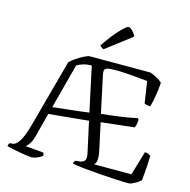

<svg xmlns="http://www.w3.org/2000/svg" viewBox="-131 -1077 1192 1205"><g transform="rotate(15 464.5 -474.0)"><path d="M179 0Q172 0 152 -2.5Q132 -5 106.5 -9.5Q81 -14 56.5 -19Q32 -24 16 -29Q16 -36 19.5 -42Q23 -48 26 -51H38Q63 -51 85.5 -85Q108 -119 129 -198L248 -636Q259 -648 283 -664.5Q307 -681 332.5 -694Q358 -707 370 -707H764Q786 -699 808 -687Q830 -675 843 -662Q840 -611 831.5 -567Q823 -523 817 -502Q803 -502 792.5 -504.5Q782 -507 778 -510L757 -650Q734 -653 695.5 -656.5Q657 -660 618 -662.5Q579 -665 553 -665Q513 -665 496 -660.5Q479 -656 477 -643Q475 -630 481 -605L530 -376Q589 -382 651 -390.5Q713 -399 760 -410L768 -402Q767 -370 757 -349L542 -325L580 -148Q595 -75 569 -59H813L859 -215Q873 -215 882.5 -210.5Q892 -206 897 -202Q897 -171 894 -126Q891 -81 887 -40Q874 -28 851 -15Q828 -2 813 0Q781 0 730.5 -2.5Q680 -5 624 -9Q568 -13 519 -18Q470 -23 441 -29Q441 -36 444 -41.5Q447 -47 450 -50L470 -52Q497 -54 508.5 -66.5Q520 -79 513 -114L469 -315L211 -290L170 -133Q160 -97 146 -79Q132 -61 125 -58L242 -48Q244 -46 246.5 -41.5Q249 -37 249 -29Q236 -17 214.5 -8.5Q193 0 179 0ZM224 -338Q286 -345 339 -350.5Q392 -356 458 -365L396 -654Q361 -654 337 -645.5Q313 -637 301 -629ZM441 -772Q433 -775 426 -780.5Q419 -786 416 -791Q464 -862 504.5 -905Q545 -948 557 -948Q567 -948 583.5 -932Q600 -916 606 -898Z"/></g></svg>

Font: Texturina 72pt Light
Style: Regular
Weight: 300
Designer: Guillermo Torres Carreño
Foundry: Omnibus-Type
Version: Version 1.002; ttfautohint (v1.8.3)